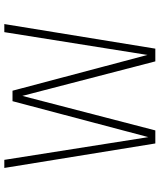

<svg xmlns="http://www.w3.org/2000/svg" viewBox="55 -795 740 890"><g transform="rotate(-90 425.0 -350.0)"><path d="M205 0 91.5 -700H129L232.5 -44L234.5 -32.5L235.5 -36.5L401 -662H449.5L614.5 -39.5L615.5 -36.5L616.5 -44L721 -700H758.5L644.5 0H585.5L425.5 -616.5L265.5 0Z"/></g></svg>

Font: League Mono Wide Thin
Style: Regular
Weight: 100
Width: 8
Designer: Tyler Finck
Foundry: The League of Moveable Type / Tyler Finck
Version: Version 2.210